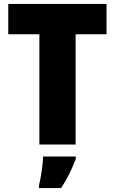

<svg xmlns="http://www.w3.org/2000/svg" viewBox="-20 -734 583 975"><path d="M364 0V-560H521V-714H22V-560H180V0ZM365 72V61H199C198 100 188 168 178 207V221H290C324 170 345 126 365 72Z"/></svg>

Font: Noto Sans Khmer SemiCondensed Black
Style: Regular
Weight: 900
Width: 4
Designer: Danh Hong and the Monotype Design Team
Foundry: Monotype Imaging Inc.
Version: Version 2.004